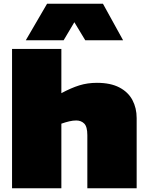

<svg xmlns="http://www.w3.org/2000/svg" viewBox="-20 -1000 789 1020"><path d="M44 0V-740H306V-505Q358 -533 401.5 -546.5Q445 -560 495 -560Q567 -560 614 -535.5Q661 -511 683.5 -468.5Q706 -426 706 -373V0H444V-282Q444 -327 427.5 -343.5Q411 -360 385 -360Q368 -360 348.5 -355.5Q329 -351 306 -343V0ZM117 -786 230 -980H527L634 -786H433L375 -882L318 -786Z"/></svg>

Font: Georama Expanded Black
Style: Regular
Weight: 900
Width: 7
Designer: Jean-Baptiste Levee
Foundry: Production Type
Version: Version 1.000